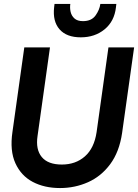

<svg xmlns="http://www.w3.org/2000/svg" viewBox="-20 -940 699 972"><path d="M284 12Q205 12 146 -19Q87 -50 58 -113.5Q29 -177 43 -272L103 -700H233L170 -251Q160 -183 191.5 -145Q223 -107 293 -107Q363 -107 410 -148.5Q457 -190 469 -271L529 -700H659L598 -266Q584 -171 538 -109Q492 -47 425.5 -17.5Q359 12 284 12ZM389 -751Q317 -751 281.5 -791.5Q246 -832 254 -903L256 -920H336Q333 -900 337.5 -880Q342 -860 357 -846.5Q372 -833 400 -833Q443 -833 463.5 -861.5Q484 -890 488 -920H569L567 -903Q559 -832 509.5 -791.5Q460 -751 389 -751Z"/></svg>

Font: Host Grotesk
Style: Bold Italic
Weight: 700
Italic angle: -8°
Designer: Doğukan Karapınar
Foundry: Element Type
Version: Version 1.003; ttfautohint (v1.8.4.7-5d5b)